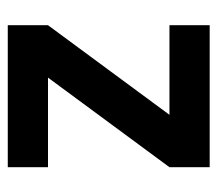

<svg xmlns="http://www.w3.org/2000/svg" viewBox="-53 -507 560 494"><g transform="rotate(90 227.0 -260.0)"><path d="M410.2 -416 179.7 -103.5H410.2V0H44.9V-103.5L275.4 -416H44.9V-519.5H410.2Z"/></g></svg>

Font: DINish
Style: Bold
Weight: 700
Designer: Bert Driehuis
Foundry: Playbeing
Version: Version 3.008; git-95204e4c-release